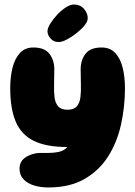

<svg xmlns="http://www.w3.org/2000/svg" viewBox="-20 -677 595 845"><path d="M192 148Q159 148 130.5 139.5Q102 131 84 112.5Q66 94 66 65Q66 30 98 12Q130 -6 170 -4Q214 -3 238.5 -8.5Q263 -14 276 -30Q184 -30 129 -57Q74 -84 49.5 -141Q25 -198 25 -289Q25 -338 35 -378.5Q45 -419 67.5 -443.5Q90 -468 127 -468Q177 -468 198 -439.5Q219 -411 219 -373Q219 -339 218 -306.5Q217 -274 220 -249Q223 -224 236 -209Q249 -194 277 -194Q305 -194 318 -209Q331 -224 334 -249Q337 -274 336 -305.5Q335 -337 335 -371Q335 -413 356.5 -440.5Q378 -468 427 -468Q465 -468 487.5 -443.5Q510 -419 520 -378.5Q530 -338 530 -289Q530 -207 512.5 -128.5Q495 -50 455.5 12Q416 74 351.5 111Q287 148 192 148ZM238 -492Q216 -492 202.5 -507.5Q189 -523 189 -539Q189 -553 201 -572.5Q213 -592 231 -611.5Q249 -631 269 -644Q289 -657 304 -657Q335 -657 351 -636.5Q367 -616 366 -596Q366 -582 351.5 -564.5Q337 -547 316 -530.5Q295 -514 274 -503Q253 -492 238 -492Z"/></svg>

Font: Cherry Bomb One
Style: Regular
Weight: 400
Designer: satsuyako
Foundry: satsuyako
Version: Version 4.100; ttfautohint (v1.8.3)